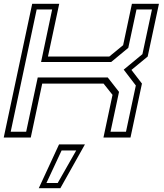

<svg xmlns="http://www.w3.org/2000/svg" viewBox="-24 -720 857 1005"><path d="M-4.5 0 144.5 -700H286L227 -424H548L620.5 -483.5L666.5 -700H808L749 -424L664 -354L719 -282.5L659 0H517.5L565 -223.5L518 -282.5H197L137 0ZM32 -30.5H113L173.5 -314.5H540L599 -239L554.5 -30.5H635.5L687 -272.5L623.5 -355.5L721.5 -436.5L771.5 -670.5H690.5L647.5 -469.5L558 -395.5H191L249 -670.5H168ZM179 265 285 36H420.5L292 265ZM219 238H278L375 67.5H298.5Z"/></svg>

Font: Tourney Expanded Light
Style: Italic
Weight: 300
Width: 7
Italic angle: -12°
Designer: Tyler Finck
Foundry: Etcetera Type Co
Version: Version 1.010; ttfautohint (v1.8.3)